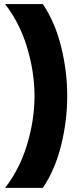

<svg xmlns="http://www.w3.org/2000/svg" viewBox="-20 -770 389 940"><path d="M4.9 149.9Q76.2 58.1 112.5 -62Q148.9 -182.1 148.9 -299.8Q148.9 -418 112.5 -538.1Q76.2 -658.2 4.9 -750H189.9Q250.5 -659.2 279.8 -539.6Q309.1 -419.9 309.1 -299.8Q309.1 -179.7 279.8 -60.3Q250.5 59.1 189.9 149.9Z"/></svg>

Font: TASA Explorer
Style: Regular
Weight: 900
Designer: Weizhong Zhang
Foundry: Local Remote
Version: Version 1.000;Glyphs 3.1.2 (3151)